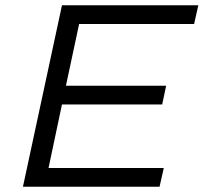

<svg xmlns="http://www.w3.org/2000/svg" viewBox="-20 -708 772 728"><path d="M67 0 215 -688H732L716 -617H280L230 -383H610L595 -312H215L164 -71H601L585 0Z"/></svg>

Font: Saira Expanded
Style: Italic
Weight: 400
Width: 7
Italic angle: -12°
Designer: Hector Gatti with collaboration of the Omnibus-Type team
Foundry: Omnibus-Type
Version: Version 1.101